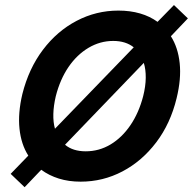

<svg xmlns="http://www.w3.org/2000/svg" viewBox="-20 -728 783 780"><path d="M80 32.5 23.3 -21.7 95 -95.8Q65.8 -141.7 59.2 -205Q52.5 -268.3 70.8 -345.8Q96.7 -449.2 154.2 -525.4Q211.7 -601.7 291.2 -643.3Q370.8 -685 460.8 -685Q509.2 -685 549.2 -673.3Q589.2 -661.7 620 -639.2L686.7 -707.5L743.3 -653.3L674.2 -580.8Q703.3 -535 710 -471.2Q716.7 -407.5 697.5 -329.2Q672.5 -225.8 614.6 -149.6Q556.7 -73.3 477.5 -31.7Q398.3 10 307.5 10Q259.2 10 219.2 -2.5Q179.2 -15 147.5 -38.3ZM203.3 -205 523.3 -535.8Q490.8 -561.7 440 -561.7Q386.7 -561.7 339.6 -533.8Q292.5 -505.8 258.3 -455.8Q224.2 -405.8 206.7 -337.5Q197.5 -298.3 196.7 -265Q195.8 -231.7 203.3 -205ZM328.3 -113.3Q382.5 -113.3 429.2 -141.2Q475.8 -169.2 510 -219.6Q544.2 -270 561.7 -337.5Q571.7 -377.5 572.1 -411.7Q572.5 -445.8 564.2 -472.5L244.2 -140Q275.8 -113.3 328.3 -113.3Z"/></svg>

Font: Funnel Sans Light
Style: Bold Italic
Weight: 700
Italic angle: -14.036°
Version: Version 1.000